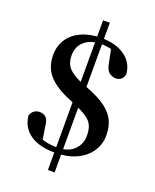

<svg xmlns="http://www.w3.org/2000/svg" viewBox="-172 -928 933 1154"><g transform="rotate(20 294.5 -351.5)"><path d="M283 16Q180 16 122.5 -25Q65 -66 57 -140Q65 -163 80.5 -173Q96 -183 113 -183Q138 -183 153.5 -169.5Q169 -156 173 -122L190 -14L124 -65Q164 -40 199 -29Q234 -18 287 -18Q354 -18 391.5 -54.5Q429 -91 429 -145Q429 -185 417 -211Q405 -237 375.5 -257Q346 -277 293 -299L256 -315Q166 -351 119 -402Q72 -453 72 -534Q72 -591 101 -635Q130 -679 184 -703.5Q238 -728 311 -728Q403 -728 461 -687Q519 -646 525 -575Q521 -551 506.5 -540Q492 -529 474 -529Q452 -529 432 -543Q412 -557 404 -600L383 -704L456 -651Q417 -677 387 -685Q357 -693 320 -693Q255 -693 216 -659.5Q177 -626 177 -568Q177 -516 207.5 -485Q238 -454 305 -428L337 -416Q414 -386 457.5 -353Q501 -320 519.5 -279.5Q538 -239 538 -188Q538 -128 505.5 -81.5Q473 -35 416 -9.5Q359 16 283 16ZM279 128V-359H322V128ZM283 -359V-831H326V-359Z"/></g></svg>

Font: Noto Serif JP ExtraLight
Style: Bold
Weight: 700
Version: Version 2.003-H1;hotconv 1.1.1;makeotfexe 2.6.0